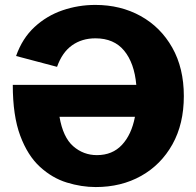

<svg xmlns="http://www.w3.org/2000/svg" viewBox="-20 -736 785 769"><path d="M363.3 13.2Q306.2 13.2 247.6 -4.9Q189 -22.9 139.9 -67.9Q90.8 -112.8 61 -192.6Q31.2 -272.5 31.2 -396H525.9Q518.1 -483.4 477.3 -533Q436.5 -582.5 362.3 -582.5Q308.1 -582.5 268.6 -554.4Q229 -526.4 208.5 -468.3L44.4 -511.7Q69.3 -582.5 118.2 -627.7Q167 -672.9 230.2 -694.6Q293.5 -716.3 361.8 -716.3Q462.9 -716.3 543.2 -671.9Q623.5 -627.4 669.9 -545.4Q716.3 -463.4 716.3 -351.1Q716.3 -239.7 670.7 -158Q625 -76.2 545.4 -31.5Q465.8 13.2 363.3 13.2ZM368.2 -114.7Q430.2 -114.7 468.5 -155.8Q506.8 -196.8 520.5 -268.1H218.3Q232.4 -186 273.2 -150.4Q314 -114.7 368.2 -114.7Z"/></svg>

Font: Schibsted Grotesk ExtraBold
Style: Regular
Weight: 800
Designer: Bakken & Baeck AS, Henrik Kongsvoll
Foundry: Schibsted ASA
Version: Version 1.100; ttfautohint (v1.8.4.7-5d5b);gftools[0.9.25]